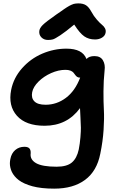

<svg xmlns="http://www.w3.org/2000/svg" viewBox="-20 -831 722 1133"><path d="M263.2 -595.2Q239.3 -595.2 224.4 -610.4Q209.5 -625.5 211.9 -647.9Q213.4 -664.6 231.7 -683.1Q250 -701.7 314.9 -747.1Q323.2 -752.4 338.1 -762.9Q353 -773.4 358.2 -777.1Q363.3 -780.8 374 -787.6Q384.8 -794.4 389.2 -796.6Q393.6 -798.8 401.6 -802.7Q409.7 -806.6 415 -807.9Q420.4 -809.1 427.5 -810.1Q434.6 -811 441.9 -811Q470.7 -811 487.5 -800Q504.4 -789.1 519 -762.2Q533.2 -735.8 551.5 -715.1Q569.8 -694.3 581.3 -685.3Q592.8 -676.3 599.4 -664.3Q606 -652.3 603 -637.2Q599.6 -619.6 582 -608.9Q564.5 -598.1 541 -598.1Q503.9 -598.1 477.3 -616.5Q450.7 -634.8 418 -686Q367.2 -643.6 335.7 -622.8Q304.2 -602.1 292.2 -598.6Q280.3 -595.2 263.2 -595.2ZM299.8 282.2Q261.7 282.2 229 278.6Q196.3 274.9 171.1 268.1Q146 261.2 125.5 252Q105 242.7 90.8 231.9Q76.7 221.2 66.2 208.5Q55.7 195.8 49.8 183.1Q43.9 170.4 41 157.2Q38.1 144 38.3 131.8Q38.6 119.6 41 107.9Q47.4 73.7 69.8 54.4Q92.3 35.2 124 35.2Q145 35.2 153.6 44.9Q162.1 54.7 161.1 73.2Q155.8 110.4 192.6 131.6Q229.5 152.8 314 152.8Q374.5 152.8 404.1 127.9Q433.6 103 444.8 50.8Q451.7 15.6 454.6 -21.2Q457.5 -58.1 457.3 -76.7Q457 -95.2 454.8 -138.4Q452.6 -181.6 452.1 -192.9Q376 -88.9 243.2 -88.9Q132.3 -88.9 79.8 -147.9Q27.3 -207 45.9 -300.8Q60.1 -371.6 109.9 -428Q159.7 -484.4 228.8 -514.2Q297.9 -543.9 372.1 -543.9Q467.3 -543.9 490.2 -482.9Q505.9 -500 537.1 -500Q572.8 -500 587.4 -475.1Q602.1 -450.2 597.2 -415Q590.8 -354.5 590.6 -292Q590.3 -229.5 593 -181.6Q595.7 -133.8 591.3 -65.2Q586.9 3.4 571.8 76.2Q551.8 178.7 481.9 230.5Q412.1 282.2 299.8 282.2ZM169.9 -287.1Q163.1 -252.9 182.9 -232.9Q202.6 -212.9 249 -212.9Q314.9 -212.9 369.1 -253.7Q423.3 -294.4 453.1 -373H451.2Q441.4 -373 434.8 -377.7Q428.2 -382.3 423.6 -389.2Q418.9 -396 413.1 -402.8Q407.2 -409.7 395.3 -414.3Q383.3 -418.9 366.2 -418.9Q325.2 -418.9 281.7 -399.7Q238.3 -380.4 207.3 -349.6Q176.3 -318.8 169.9 -287.1Z"/></svg>

Font: Shantell Sans Irregular Bouncy
Style: Italic
Weight: 600
Italic angle: -11.31°
Designer: Stephen Nixon, Anya Danilova, Shantell Martin
Foundry: Arrow Type
Version: Version 1.006;[9816181b4]